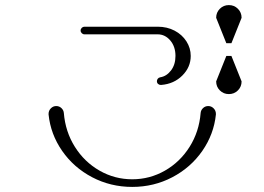

<svg xmlns="http://www.w3.org/2000/svg" viewBox="-20 -800 1040 755"><path d="M171 -350V-352Q171 -365 180 -374Q189 -383 201 -383Q213 -383 221.5 -375Q230 -367 231 -356Q237 -282 274.5 -222.5Q312 -163 371.5 -129Q431 -95 500 -95Q569 -95 628.5 -129Q688 -163 725.5 -222.5Q763 -282 769 -356Q770 -367 778.5 -375Q787 -383 799 -383Q811 -383 820 -374Q829 -365 829 -352V-350Q821 -272 775.5 -206.5Q730 -141 657.5 -103Q585 -65 500 -65Q415 -65 342.5 -103Q270 -141 224.5 -206.5Q179 -272 171 -350ZM597 -481Q597 -486 600.5 -490.5Q604 -495 610 -496Q635 -500 652.5 -523Q670 -546 670 -580Q670 -617 649.5 -641Q629 -665 600 -665H312Q306 -665 301.5 -669.5Q297 -674 297 -680Q297 -686 301.5 -690.5Q306 -695 312 -695H600Q637 -695 666.5 -679.5Q696 -664 713 -637.5Q730 -611 730 -580Q730 -536 697 -503Q664 -470 614 -466H612Q606 -466 601.5 -470Q597 -474 597 -481ZM880 -780Q901 -780 915.5 -765.5Q930 -751 930 -730L890 -630H870L830 -730Q830 -751 844.5 -765.5Q859 -780 880 -780ZM830 -480 870 -580H890L930 -480Q930 -459 915.5 -444.5Q901 -430 880 -430Q859 -430 844.5 -444.5Q830 -459 830 -480Z"/></svg>

Font: GL-CurulMinamoto Light
Style: Regular
Weight: 300
Designer: Eunice (kana); Ryoko NISHIZUKA 西塚涼子 (ideographs); Frank Grießhammer (Latin, Greek & Cyrillic); Wenlong ZHANG
Foundry: Gutenberg Labo; Adobe
Version: Version 1.002